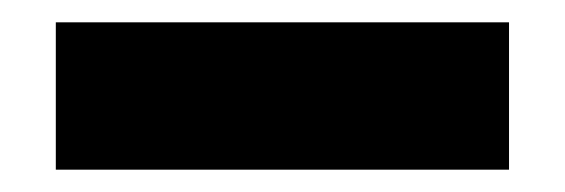

<svg xmlns="http://www.w3.org/2000/svg" viewBox="-20 -440 506 172"><path d="M30 -288V-420H436V-288Z"/></svg>

Font: Big Shoulders Stencil Text Thin Black
Style: Regular
Weight: 900
Version: Version 2.001